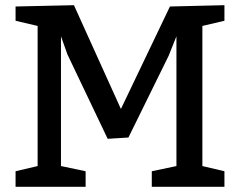

<svg xmlns="http://www.w3.org/2000/svg" viewBox="-20 -720 915 740"><path d="M565 0V-60L660 -80V-580L630 -505L475 -190L395 -185L240 -510L215 -580V-80L310 -60V0H40V-60L125 -80V-620L40 -640V-695L265 -700L446 -300L635 -695L845 -700V-640L760 -620V-80L845 -60V0Z"/></svg>

Font: Bitter
Style: Regular
Weight: 400
Designer: Sol Matas
Foundry: Sol Matas
Version: Version 1.001